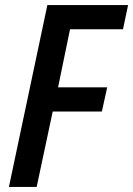

<svg xmlns="http://www.w3.org/2000/svg" viewBox="-20 -734 523 754"><path d="M15 0H124L187 -296H380L401 -391H208L255 -619H463L483 -714H166Z"/></svg>

Font: Noto Sans Display SemiCondensed Medium
Style: Italic
Weight: 500
Width: 4
Italic angle: -12°
Designer: Monotype Design Team
Foundry: Monotype Imaging Inc.
Version: Version 1.900